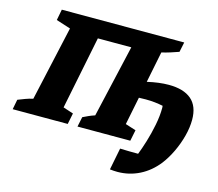

<svg xmlns="http://www.w3.org/2000/svg" viewBox="-153 -807 1317 1159"><g transform="rotate(15 505.5 -227.5)"><path d="M-36 0 -24 -62Q-1 -71 21.5 -79.5Q44 -88 68 -93L172 -560L82 -589L95 -657H860L847 -595Q822 -586 795 -577.5Q768 -569 742 -563L703 -369Q777 -386 837 -386Q930 -386 978.5 -344.5Q1027 -303 1027 -218Q1027 -170 1013 -116.5Q999 -63 975 -12.5Q951 38 921 77Q873 138 809 170Q745 202 672 202Q649 202 625 199L652 62Q708 64 765 64Q779 29 795 -23Q811 -75 822.5 -133Q834 -191 834 -242Q834 -248 833 -254Q809 -259 782.5 -262Q756 -265 724 -265Q703 -265 682 -264L647 -90L713 -69L699 0H369L382 -62Q401 -71 416 -78Q431 -85 455 -93L559 -546H350L258 -90L322 -69L308 0Z"/></g></svg>

Font: Piazzolla SC ExtraBold
Style: Italic
Weight: 800
Italic angle: -11.3°
Designer: Juan Pablo del Peral
Foundry: Huerta Tipografica
Version: Version 1.330